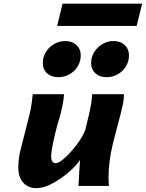

<svg xmlns="http://www.w3.org/2000/svg" viewBox="-20 -1007 790 1040"><path d="M413.6 -140.6Q397 -114.3 356 -77.6Q314.9 -41 266.1 -14.4Q217.3 12.2 176.8 12.2Q133.3 12.2 106.2 -17.1Q79.1 -46.4 79.1 -101.1Q79.1 -147.5 91.8 -197.8L128.4 -340.8Q141.1 -388.7 147.2 -421.1Q153.3 -453.6 157.2 -496.6H327.1Q323.2 -439.9 297.4 -351.1Q302.7 -374.5 290 -327.4Q277.3 -280.3 267.3 -232.7Q257.3 -185.1 257.3 -159.7Q257.3 -123 282.2 -123Q298.8 -123 331.1 -151.9Q363.3 -180.7 394.8 -222.4Q426.3 -264.2 440.9 -300.3Q461.9 -383.3 468.8 -417.7Q475.6 -452.1 478.5 -484.9Q478.5 -488.8 479.5 -496.6H650.9Q652.3 -472.7 643.6 -432.6Q634.8 -392.6 616.2 -324.7Q598.6 -258.3 589.8 -222.2Q579.6 -179.7 573.7 -133.3Q567.9 -86.9 567.9 -48.8Q567.9 -17.6 570.3 0H405.3Q406.2 -23.9 409.2 -75.2Q412.1 -126.5 413.6 -140.6ZM557.1 -588.9Q520 -588.9 496.8 -610.1Q473.6 -631.3 473.6 -666Q473.6 -697.8 490.5 -725.1Q507.3 -752.4 535.2 -768.6Q563 -784.7 595.2 -784.7Q632.3 -784.7 655.5 -762.9Q678.7 -741.2 678.7 -707Q678.7 -675.3 662.6 -648.2Q646.5 -621.1 618.7 -605Q590.8 -588.9 557.1 -588.9ZM295.4 -588.9Q258.3 -588.9 235.1 -609.9Q211.9 -630.9 211.9 -666Q211.9 -698.2 228.8 -725.6Q245.6 -752.9 273.7 -768.8Q301.8 -784.7 334 -784.7Q371.1 -784.7 394.3 -762.9Q417.5 -741.2 417.5 -707Q417.5 -675.3 401.4 -648.2Q385.3 -621.1 357.2 -605Q329.1 -588.9 295.4 -588.9ZM318.8 -987.3H750L720.2 -866.7H289.6Z"/></svg>

Font: Lesson One Extra
Style: Italic
Weight: 800
Italic angle: -14°
Designer: But Ko, Victor Gaultney, Annie Olsen, Julie Remington, Don Collingsworth, Eric Hays, Becca Hirsbrunner
Version: Version 1.100